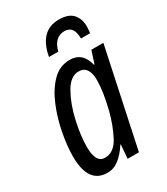

<svg xmlns="http://www.w3.org/2000/svg" viewBox="-186 -821 795 914"><g transform="rotate(-30 211.5 -364.0)"><path d="M129 10Q164 10 193 -13Q222 -36 248 -76H250L244 0H306L420 -536H354L332 -468H329Q310 -546 240 -546Q184 -546 143.5 -504.5Q103 -463 76.5 -398.5Q50 -334 37 -264.5Q24 -195 24 -139Q24 10 129 10ZM154 -58Q104 -58 104 -145Q104 -206 121.5 -284Q139 -362 171.5 -419.5Q204 -477 249 -477Q305 -477 305 -398Q305 -336 281 -240Q264 -173 234 -115.5Q204 -58 154 -58ZM162 -607H213Q231 -677 287 -677Q338 -677 338 -607H388Q389 -615 390 -624Q391 -633 391 -643Q391 -685 367.5 -711.5Q344 -738 291 -738Q186 -738 162 -607Z"/></g></svg>

Font: Noto Sans UI Condensed
Style: Italic
Weight: 400
Width: 3
Italic angle: -12°
Designer: Monotype Design Team
Foundry: Monotype Imaging Inc.
Version: Version 1.901